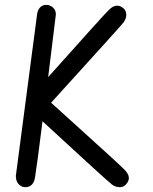

<svg xmlns="http://www.w3.org/2000/svg" viewBox="-20 -778 634 798"><path d="M125.5 -40Q118.7 -0.5 85.4 0Q74.2 0 64.9 -6.3Q45.9 -19 45.9 -47.4L134.3 -719.7Q135.3 -727.5 138.7 -735.4Q149.4 -757.8 173.3 -757.8Q182.6 -757.8 191.4 -752.9Q210.9 -742.2 212.4 -719.7L180.2 -457.5Q420.9 -727.1 433.1 -737.3Q450.2 -754.4 466.3 -754.4Q477.1 -754.4 486.3 -748.5Q504.9 -737.3 504.9 -716.3Q504.9 -701.7 494.1 -685.5Q481 -668.5 192.4 -351.1Q224.1 -322.8 263.7 -286.6Q468.8 -101.6 497.1 -73.2Q515.1 -54.7 515.6 -39.1Q515.6 -27.8 508.8 -18.1Q497.1 0 477.5 0Q460.4 0 445.8 -10.7Q429.2 -22.5 156.7 -273.9Q133.8 -91.3 125.5 -40Z"/></svg>

Font: Vibur
Style: Medium
Weight: 400
Version: Version 1.004